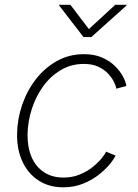

<svg xmlns="http://www.w3.org/2000/svg" viewBox="-20 -778 582 807"><path d="M246.1 9.3Q186 9.3 142.1 -19.3Q98.1 -47.9 74.5 -98.4Q50.8 -148.9 51.8 -215.3Q52.7 -277.8 73.2 -337.6Q93.8 -397.5 131.3 -445.6Q168.9 -493.7 220 -522Q271 -550.3 333 -550.3Q377 -550.3 409.2 -536.1Q441.4 -522 463.1 -500.5Q484.9 -479 496.8 -456.3Q508.8 -433.6 511.2 -416.5L468.8 -405.3Q467.3 -417.5 458.5 -434.8Q449.7 -452.1 433.6 -469.2Q417.5 -486.3 392.6 -497.8Q367.7 -509.3 332.5 -509.3Q278.8 -509.3 235.4 -483.4Q191.9 -457.5 161.1 -414.8Q130.4 -372.1 113.5 -319.3Q96.7 -266.6 95.7 -213.4Q95.2 -159.2 112.5 -118.4Q129.9 -77.6 164.1 -54.7Q198.2 -31.7 247.1 -31.7Q283.2 -31.7 313.7 -43.9Q344.2 -56.2 367.2 -74.2Q390.1 -92.3 405.3 -110.4Q420.4 -128.4 425.8 -140.6L465.8 -124Q457.5 -106.9 438.5 -84.5Q419.4 -62 391.1 -40.5Q362.8 -19 326.2 -4.9Q289.6 9.3 246.1 9.3ZM275.9 -757.8 353.5 -655.8 464.4 -757.8H511.7L511.2 -754.4L363.8 -622.1H331.1L229 -754.4L229.5 -757.8Z"/></svg>

Font: Inter 16pt ExtraLight
Style: Italic
Weight: 250
Italic angle: -9.3988°
Version: Version 4.001;git-66647c0bb